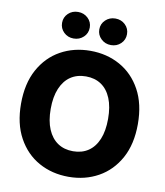

<svg xmlns="http://www.w3.org/2000/svg" viewBox="-101 -1031 965 1123"><g transform="rotate(10 382.0 -469.5)"><path d="M382.3 10.3Q284.2 10.3 205.6 -33.4Q127 -77.1 81.1 -160.9Q35.2 -244.6 35.2 -363.3Q35.2 -482.9 81.1 -566.7Q127 -650.4 205.6 -694.1Q284.2 -737.8 382.3 -737.8Q480 -737.8 558.6 -694.1Q637.2 -650.4 683.1 -566.7Q729 -482.9 729 -363.3Q729 -244.1 683.1 -160.6Q637.2 -77.1 558.6 -33.4Q480 10.3 382.3 10.3ZM382.3 -141.6Q435.1 -141.6 473.1 -167.2Q511.2 -192.9 531.7 -242.4Q552.2 -292 552.2 -363.3Q552.2 -435.1 531.7 -484.9Q511.2 -534.7 473.1 -560.3Q435.1 -585.9 382.3 -585.9Q329.6 -585.9 291.5 -560.3Q253.4 -534.7 232.4 -484.9Q211.4 -435.1 211.4 -363.3Q211.4 -292 232.4 -242.4Q253.4 -192.9 291.5 -167.2Q329.6 -141.6 382.3 -141.6ZM493.2 -791.5Q458.5 -791.5 434.6 -814.5Q410.6 -837.4 410.6 -870.6Q410.6 -903.8 434.6 -926.5Q458.5 -949.2 493.2 -949.2Q527.8 -949.2 551.5 -926.5Q575.2 -903.8 575.2 -870.6Q575.2 -836.9 551.5 -814.2Q527.8 -791.5 493.2 -791.5ZM271.5 -791.5Q236.8 -791.5 213.1 -814.5Q189.5 -837.4 189.5 -870.6Q189.5 -903.8 213.1 -926.5Q236.8 -949.2 271.5 -949.2Q306.2 -949.2 330.1 -926.5Q354 -903.8 354 -870.6Q354 -836.9 330.1 -814.2Q306.2 -791.5 271.5 -791.5Z"/></g></svg>

Font: Inter 20pt ExtraBold
Style: Regular
Weight: 800
Version: Version 4.001;git-66647c0bb